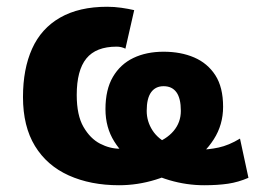

<svg xmlns="http://www.w3.org/2000/svg" viewBox="-20 -537 769 568"><path d="M332 11Q248 11 183.5 -18Q119 -47 83.5 -105Q48 -163 48 -250Q48 -333 75 -393Q102 -453 158 -485Q214 -517 297 -517Q318 -517 339 -514Q360 -511 377 -507L351 -393Q345 -396 338.5 -397.5Q332 -399 325 -399Q264 -399 235.5 -364Q207 -329 207 -256Q207 -196 227 -161.5Q247 -127 276 -112Q305 -97 335 -97Q392 -97 432 -110.5Q472 -124 493.5 -149.5Q515 -175 515 -209Q515 -246 502 -264Q489 -282 464 -282Q440 -282 427 -264Q414 -246 414 -209Q414 -178 431 -151.5Q448 -125 482 -109.5Q516 -94 566 -94Q596 -94 626.5 -100.5Q657 -107 690 -127L715 -11Q685 2 654.5 6.5Q624 11 584 11Q532 11 481 -4Q430 -19 387 -48Q344 -77 318 -118.5Q292 -160 292 -214Q292 -272 314 -309.5Q336 -347 374.5 -365.5Q413 -384 464 -384Q515 -384 554.5 -367Q594 -350 617 -314.5Q640 -279 640 -221Q640 -168 612.5 -125Q585 -82 539.5 -52Q494 -22 440.5 -5.5Q387 11 332 11Z"/></svg>

Font: Nunito Sans 7pt Condensed Black
Style: Regular
Weight: 900
Width: 3
Designer: Vernon Adams
Foundry: Vernon Adams
Version: Version 3.101;gftools[0.9.27]